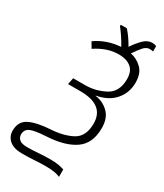

<svg xmlns="http://www.w3.org/2000/svg" viewBox="-291 -941 1052 1235"><g transform="rotate(30 234.5 -323.5)"><path d="M368 200V145Q350 139 326.5 134.5Q303 130 264 130Q220 130 177.5 133.5Q135 137 95 137Q53 137 36.5 122Q20 107 20 85Q20 50 50 35Q80 20 169 15Q302 8 376 -43.5Q450 -95 450 -209Q450 -283 409 -322.5Q368 -362 312 -369V-371Q399 -387 445.5 -441.5Q492 -496 492 -570Q492 -640 455 -675Q418 -710 372 -719Q395 -754 416.5 -779Q438 -804 462 -804Q478 -804 489 -801V-841Q475 -847 457 -847Q423 -847 393.5 -817.5Q364 -788 337 -748Q319 -780 301 -805Q283 -830 268 -846H223V-836Q239 -816 259.5 -786Q280 -756 297 -724Q193 -717 113 -660L138 -618Q176 -644 219 -659.5Q262 -675 311 -675Q365 -675 399 -648.5Q433 -622 433 -563Q433 -467 364 -431Q295 -395 219 -395H130L120 -346H212Q390 -346 390 -208Q390 -111 325 -76.5Q260 -42 163 -37Q63 -30 12 -3Q-39 24 -39 91Q-39 134 -7 161.5Q25 189 86 189Q136 189 178 186Q220 183 260 183Q300 183 325.5 187.5Q351 192 368 200Z"/></g></svg>

Font: Noto Sans UI Light
Style: Italic
Weight: 300
Italic angle: -12°
Designer: Monotype Design Team
Foundry: Monotype Imaging Inc.
Version: Version 1.901